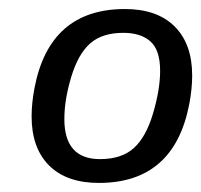

<svg xmlns="http://www.w3.org/2000/svg" viewBox="-20 -719 441 421"><path d="M196.8 -317.9Q126 -317.9 87.6 -356.2Q49.3 -394.5 49.3 -463.9Q49.3 -492.7 55.7 -526.4Q88.9 -699.2 253.9 -699.2Q324.7 -699.2 363 -660.9Q401.4 -622.6 401.4 -553.2Q401.4 -524.4 395 -490.7Q361.8 -317.9 196.8 -317.9ZM250.5 -647Q204.1 -647 177.7 -623.8Q151.4 -600.6 136.2 -550.3Q121.1 -500 121.1 -458Q121.1 -370.1 199.2 -370.1Q246.6 -370.1 273.4 -394.3Q300.3 -418.5 315.7 -470.7Q331.1 -522.9 331.1 -563.5Q331.1 -609.4 309.8 -628.2Q288.6 -647 250.5 -647Z"/></svg>

Font: Liberation Sans
Style: Italic
Weight: 400
Italic angle: -12°
Designer: Steve Matteson
Foundry: Ascender Corporation
Version: Version 2.1.5